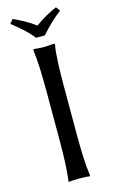

<svg xmlns="http://www.w3.org/2000/svg" viewBox="-131 -911 574 964"><g transform="rotate(-15 156.0 -429.0)"><path d="M110.4 -471.7Q110.4 -531.2 108.2 -584.7Q106 -638.2 100.1 -683.6L102.1 -687Q111.3 -686 128.9 -684.8Q146.5 -683.6 155.8 -683.6Q165 -683.6 182.6 -684.8Q200.2 -686 210 -687L212.4 -683.6Q205.6 -641.1 203.4 -586.2Q201.2 -531.2 201.2 -471.7V-212.4Q201.2 -152.8 203.4 -99.1Q205.6 -45.4 212.4 0L210 2.9Q200.2 1 182.6 0.5Q165 0 155.8 0Q146.5 0 128.9 0.5Q111.3 1 102.1 2.9L100.1 0Q106 -43.5 108.2 -98.1Q110.4 -152.8 110.4 -212.4ZM129.4 -738.8Q106 -768.6 78.4 -793Q50.8 -817.4 22.5 -839.4L39.6 -860.8Q69.8 -846.7 97.7 -831.5Q125.5 -816.4 151.9 -795.9Q181.2 -817.4 208.3 -832.5Q235.4 -847.7 265.1 -860.8L281.2 -839.4Q251 -816.4 225.1 -791.5Q199.2 -766.6 174.8 -738.8Z"/></g></svg>

Font: Kurinto Seri
Style: Regular
Weight: 400
Designer: Kurinto was developed by Clint Goss from a range of fonts that are compatible with the SIL Open Font License Version 1.1
Foundry: Clinton F. Goss
Version: Version 2.196; July 25, 2020